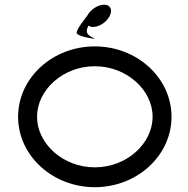

<svg xmlns="http://www.w3.org/2000/svg" viewBox="-20 -778 782 798"><path d="M134 -292.6C134 -404.1 241.7 -502.7 374.1 -502.7C506.4 -502.7 614.2 -404.1 614.2 -292.6C614.2 -181.1 506.4 -82.5 374.1 -82.5C241.7 -82.5 134 -181.1 134 -292.6ZM55.2 -292.6C55.2 -131.1 198.3 0 374.1 0C549.8 0 692.9 -131.1 692.9 -292.6C692.9 -454.1 549.8 -585.2 374.1 -585.2C198.3 -585.2 55.2 -454.1 55.2 -292.6ZM436.2 -712.2C448.5 -737.2 439.2 -758.5 412.7 -758.5C386.3 -758.5 354.7 -737.2 342.3 -712.2C327 -691.8 300 -658.5 298.6 -642.2C297 -631 340.8 -620.6 375.5 -616C352.4 -629.5 329.2 -635.5 347.4 -671.6C352.3 -668 359 -666 367.1 -666C393.6 -666 423.9 -687.2 436.2 -712.2Z"/></svg>

Font: Hi.
Style: Tall Regular
Weight: 400
Designer: Mew Too, Robert Jablonski
Foundry: Cannot Into Space Fonts
Version: Version 1.996